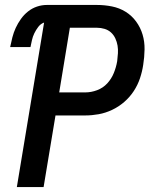

<svg xmlns="http://www.w3.org/2000/svg" viewBox="-20 -755 640 775"><path d="M48 0 158 -664Q144 -659 134.5 -646.5Q125 -634 118.5 -620.5Q112 -607 109 -593Q106 -579 103 -565H21Q25 -585 30 -604.5Q35 -624 43.5 -642.5Q52 -661 64.5 -678.5Q77 -696 93.5 -709Q110 -722 129.5 -728.5Q149 -735 169 -735H371Q402 -735 432 -729Q462 -723 487 -707.5Q512 -692 529.5 -668Q547 -644 555.5 -615.5Q564 -587 563.5 -555.5Q563 -524 558 -493Q554 -466 545 -439Q536 -412 520 -387.5Q504 -363 481.5 -343.5Q459 -324 432.5 -311.5Q406 -299 378.5 -294Q351 -289 324 -289H204L156 0ZM219 -382H324Q348 -382 372 -391Q396 -400 413 -418.5Q430 -437 439.5 -460.5Q449 -484 453 -508Q455 -524 456 -540Q457 -556 454.5 -571Q452 -586 445.5 -600Q439 -614 428 -624Q417 -634 402 -638.5Q387 -643 371 -643H262Z"/></svg>

Font: Iosevka Aile Semibold Oblique
Style: Regular
Weight: 600
Italic angle: -9°
Designer: Belleve Invis
Foundry: Belleve Invis
Version: Version 31.1.0; ttfautohint (v1.8.4)